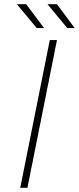

<svg xmlns="http://www.w3.org/2000/svg" viewBox="-20 -890 374 910"><path d="M76 0 216 -700H250L110 0ZM299 -757 205 -870H250L334 -757ZM154 -757 60 -870H104L189 -757Z"/></svg>

Font: Montserrat Thin ExtraLight
Style: Italic
Weight: 250
Italic angle: -11.3°
Version: Version 9.000